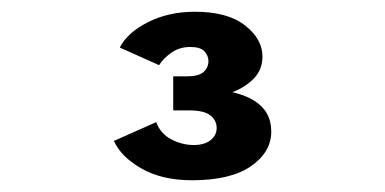

<svg xmlns="http://www.w3.org/2000/svg" viewBox="-20 -905 656 327"><path d="M307 -598Q256 -598 221 -618Q186 -638 174 -665L246 -697Q253.5 -677 272 -667.5Q290.5 -658 310 -658Q328 -658 338.5 -666.2Q349 -674.5 349 -687Q349 -700 338.2 -708.5Q327.5 -717 302 -717H275V-775H299Q318.5 -775 326.8 -782.5Q335 -790 335 -801Q335 -810 328.2 -817.5Q321.5 -825 304 -825Q285.5 -825 271.8 -815.2Q258 -805.5 251 -794L184 -824Q197 -849.5 232 -867.2Q267 -885 312 -885Q367.5 -885 397.2 -861.8Q427 -838.5 427 -809Q427 -786.5 412.5 -771.5Q398 -756.5 376 -748Q397.5 -743 412.2 -734Q427 -725 434.5 -711.8Q442 -698.5 442 -681Q442 -646 407.5 -622Q373 -598 307 -598Z"/></svg>

Font: Overpass Mono
Style: Bold
Weight: 700
Monospace: yes
Designer: Delve Withrington, Dave Bailey
Foundry: Delve Fonts LLC
Version: Version 4.000